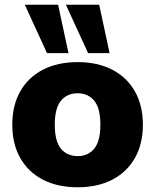

<svg xmlns="http://www.w3.org/2000/svg" viewBox="-20 -782 657 813"><path d="M309 11Q224 11 162 -21Q100 -53 66 -112.5Q32 -172 32 -254Q32 -336 66 -395.5Q100 -455 162 -487Q224 -519 309 -519Q393 -519 455 -487Q517 -455 551 -395.5Q585 -336 585 -254Q585 -172 551 -112.5Q517 -53 455 -21Q393 11 309 11ZM309 -121Q353 -121 379 -152.5Q405 -184 405 -254Q405 -324 379 -355.5Q353 -387 309 -387Q264 -387 238 -355.5Q212 -324 212 -254Q212 -184 238 -152.5Q264 -121 309 -121ZM353 -557 259 -762H400L444 -557ZM179 -557 85 -762H226L270 -557Z"/></svg>

Font: Mulish Black
Style: Regular
Weight: 900
Designer: Vernon Adams
Foundry: Vernon Adams
Version: Version 3.603; ttfautohint (v1.8.3)